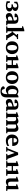

<svg xmlns="http://www.w3.org/2000/svg" viewBox="3392 -4172 1011 7835"><g transform="rotate(90 3897.5 -254.5)"><path d="M448.2 -136.2Q448.2 -65.9 391.1 -26.9Q334 12.2 210.9 12.2Q165 12.2 125.2 4.6Q85.4 -2.9 32.2 -21V-152.8H90.8L104 -83Q104.5 -79.6 105.7 -76.9Q106.9 -74.2 108.6 -71.8Q110.4 -69.3 111.6 -67.6Q112.8 -65.9 115.7 -64.2Q118.7 -62.5 119.6 -61.8Q120.6 -61 124 -59.1Q127.4 -57.1 127.9 -57.1Q139.2 -51.8 171.4 -46.4Q203.6 -41 212.9 -41Q255.9 -41 284.4 -65.4Q313 -89.8 313 -137.2Q313 -158.7 305.9 -174.8Q298.8 -190.9 289.1 -199.5Q279.3 -208 265.9 -212.9Q252.4 -217.8 243.2 -219Q233.9 -220.2 225.1 -220.2Q216.3 -220.2 200.2 -218Q184.1 -215.8 172.9 -213.9L161.1 -211.9V-279.8Q172.4 -278.8 182.6 -278.1Q192.9 -277.3 196.5 -277.1Q200.2 -276.9 202.1 -276.9Q237.8 -276.9 264.4 -300Q291 -323.2 291 -367.2Q291 -390.6 283 -407.2Q274.9 -423.8 262 -431.9Q249 -439.9 237.1 -443.4Q225.1 -446.8 212.9 -446.8Q192.9 -446.8 171.1 -438Q149.4 -429.2 134.8 -418Q120.1 -406.2 120.1 -403.8Q107.9 -336.9 106 -329.1H49.8V-451.2Q111.8 -477.5 149.7 -488.8Q187.5 -500 231 -500Q318.8 -500 373.5 -465.1Q428.2 -430.2 428.2 -377Q428.2 -286.6 329.1 -254.9Q388.2 -246.1 418.2 -214.8Q448.2 -183.6 448.2 -136.2Z M1014.6 0H828.6L815.4 -49.8Q812 -47.4 805.7 -43.2Q799.3 -39.1 779.8 -28.3Q760.3 -17.6 740.7 -9.3Q721.2 -1 693.6 5.6Q666 12.2 641.6 12.2Q586.4 12.2 548.6 -23.4Q510.7 -59.1 510.7 -117.2Q510.7 -147 516.1 -166.5Q521.5 -186 539.1 -206.5Q556.6 -227.1 590.3 -243.2Q624 -259.3 679 -276.6Q733.9 -293.9 816.4 -312L817.4 -351.1Q817.9 -367.2 814.2 -381.8Q810.5 -396.5 801.3 -411.4Q792 -426.3 772 -435.1Q752 -443.8 723.6 -443.8Q711.9 -443.8 701.2 -442.9Q690.4 -441.9 685.5 -440.9L680.7 -439.9V-345.2H577.6Q575.7 -345.2 572.8 -345Q569.8 -344.7 562 -345.9Q554.2 -347.2 548.3 -350.3Q542.5 -353.5 537.6 -361.3Q532.7 -369.1 532.7 -380.9Q532.7 -416.5 566.7 -444.3Q600.6 -472.2 650.9 -486.1Q701.2 -500 755.4 -500Q792.5 -500 819.8 -496.3Q847.2 -492.7 872.8 -481.7Q898.4 -470.7 914.3 -452.1Q930.2 -433.6 939.5 -403.1Q948.7 -372.6 948.7 -330.1V-73.2Q948.7 -64 955.1 -57.4Q961.4 -50.8 970.7 -49.8L1014.6 -46.9ZM815.4 -92.8V-257.8Q720.2 -238.8 686.3 -214.8Q652.3 -190.9 652.3 -145Q652.3 -113.8 672.4 -92.3Q692.4 -70.8 723.6 -70.8Q742.7 -70.8 765.6 -76.2Q788.6 -81.5 801.8 -86.9Z M1614.3 0H1412.1V-41L1302.2 -226.1H1255.4V-73.2Q1255.4 -64 1261.5 -57.1Q1267.6 -50.3 1277.3 -49.8L1317.4 -46.9V0H1057.1V-46.9L1099.1 -49.8Q1108.4 -50.8 1114.7 -57.4Q1121.1 -64 1121.1 -73.2V-648.9H1051.3V-689.9L1204.1 -740.2H1255.4V-259.8H1277.3L1411.1 -419.9Q1415.5 -424.8 1413.6 -430.7Q1411.6 -436.5 1404.3 -437L1366.2 -440.9V-487.8H1574.2V-440.9L1508.3 -433.1L1401.4 -311L1555.2 -51.8L1614.3 -46.9Z M2187 -241.2Q2187 -127.4 2116.2 -57.6Q2045.4 12.2 1922.9 12.2Q1807.6 12.2 1736.8 -56.4Q1666 -125 1666 -242.2Q1666 -362.8 1738.5 -431.4Q1811 -500 1929.7 -500Q2050.8 -500 2118.9 -429Q2187 -357.9 2187 -241.2ZM2037.6 -242.2Q2037.6 -277.8 2032.7 -310.1Q2027.8 -342.3 2016.4 -373.8Q2004.9 -405.3 1981.7 -424.1Q1958.5 -442.9 1925.8 -442.9Q1899.9 -442.9 1879.9 -430.4Q1859.9 -418 1848.1 -398.7Q1836.4 -379.4 1828.9 -352.3Q1821.3 -325.2 1818.6 -299.8Q1815.9 -274.4 1815.9 -246.1Q1815.9 -209.5 1820.6 -177.5Q1825.2 -145.5 1836.4 -113.5Q1847.7 -81.5 1870.6 -62.7Q1893.6 -43.9 1926.8 -43.9Q1959 -43.9 1981.9 -61.8Q2004.9 -79.6 2016.4 -110.4Q2027.8 -141.1 2032.7 -173.1Q2037.6 -205.1 2037.6 -242.2Z M2763.2 -500V-409.2L2764.2 -73.2Q2764.2 -64 2770.5 -57.4Q2776.9 -50.8 2786.1 -49.8L2833.5 -46.9V0H2567.4V-46.9L2608.4 -49.8Q2617.7 -50.8 2624 -57.4Q2630.4 -64 2630.4 -73.2V-227.1H2440.4V-73.2Q2440.4 -64 2446.8 -57.4Q2453.1 -50.8 2462.4 -49.8L2503.4 -46.9V0H2238.3V-46.9L2284.2 -49.8Q2293.5 -50.8 2299.8 -57.4Q2306.2 -64 2306.2 -73.2V-409.2H2241.2V-450.2L2388.2 -500H2440.4V-409.2V-277.8H2630.4V-409.2H2565.4V-450.2L2711.4 -500Z M3407.2 -241.2Q3407.2 -127.4 3336.4 -57.6Q3265.6 12.2 3143.1 12.2Q3027.8 12.2 2957 -56.4Q2886.2 -125 2886.2 -242.2Q2886.2 -362.8 2958.7 -431.4Q3031.2 -500 3149.9 -500Q3271 -500 3339.1 -429Q3407.2 -357.9 3407.2 -241.2ZM3257.8 -242.2Q3257.8 -277.8 3252.9 -310.1Q3248 -342.3 3236.6 -373.8Q3225.1 -405.3 3201.9 -424.1Q3178.7 -442.9 3146 -442.9Q3120.1 -442.9 3100.1 -430.4Q3080.1 -418 3068.4 -398.7Q3056.6 -379.4 3049.1 -352.3Q3041.5 -325.2 3038.8 -299.8Q3036.1 -274.4 3036.1 -246.1Q3036.1 -209.5 3040.8 -177.5Q3045.4 -145.5 3056.6 -113.5Q3067.9 -81.5 3090.8 -62.7Q3113.8 -43.9 3147 -43.9Q3179.2 -43.9 3202.1 -61.8Q3225.1 -79.6 3236.6 -110.4Q3248 -141.1 3252.9 -173.1Q3257.8 -205.1 3257.8 -242.2Z M3954.6 -9.8Q3954.6 29.3 3948.7 61.5Q3942.9 93.8 3925.8 126.2Q3908.7 158.7 3881.3 180.9Q3854 203.1 3807.9 217Q3761.7 231 3700.7 231Q3612.3 231 3557.4 197.5Q3502.4 164.1 3502.4 116.2Q3502.4 94.2 3523.4 75.7Q3544.4 57.1 3567.4 57.1Q3573.7 57.1 3582.8 58.3Q3591.8 59.6 3597.7 60.5L3603.5 62L3640.6 155.8Q3659.7 168.9 3674.8 173.6Q3689.9 178.2 3712.4 178.2Q3757.8 178.2 3789.6 127.7Q3821.3 77.1 3821.3 -9.8V-57.1Q3817.9 -54.2 3811.8 -49.6Q3805.7 -44.9 3787.4 -33Q3769 -21 3751.2 -12Q3733.4 -2.9 3709.2 4.6Q3685.1 12.2 3664.6 12.2Q3574.7 12.2 3521.7 -55.7Q3468.8 -123.5 3468.8 -231Q3468.8 -356.9 3535.9 -428.5Q3603 -500 3711.4 -500Q3739.3 -500 3770.3 -487.5Q3801.3 -475.1 3827.6 -453.1L3899.4 -500H3954.6ZM3821.3 -98.1V-389.2Q3810.5 -406.7 3782.5 -423.3Q3754.4 -439.9 3733.4 -439.9Q3699.2 -439.9 3675 -425.8Q3650.9 -411.6 3637.7 -385.5Q3624.5 -359.4 3618.9 -327.4Q3613.3 -295.4 3613.3 -253.9Q3613.3 -173.3 3646.7 -126.2Q3680.2 -79.1 3743.7 -79.1Q3759.8 -79.1 3779.1 -84Q3798.3 -88.9 3809.6 -93.8Z M4522.5 0H4336.4L4323.2 -49.8Q4319.8 -47.4 4313.5 -43.2Q4307.1 -39.1 4287.6 -28.3Q4268.1 -17.6 4248.5 -9.3Q4229 -1 4201.4 5.6Q4173.8 12.2 4149.4 12.2Q4094.2 12.2 4056.4 -23.4Q4018.6 -59.1 4018.6 -117.2Q4018.6 -147 4023.9 -166.5Q4029.3 -186 4046.9 -206.5Q4064.5 -227.1 4098.1 -243.2Q4131.8 -259.3 4186.8 -276.6Q4241.7 -293.9 4324.2 -312L4325.2 -351.1Q4325.7 -367.2 4322 -381.8Q4318.4 -396.5 4309.1 -411.4Q4299.8 -426.3 4279.8 -435.1Q4259.8 -443.8 4231.4 -443.8Q4219.7 -443.8 4209 -442.9Q4198.2 -441.9 4193.4 -440.9L4188.5 -439.9V-345.2H4085.4Q4083.5 -345.2 4080.6 -345Q4077.6 -344.7 4069.8 -345.9Q4062 -347.2 4056.2 -350.3Q4050.3 -353.5 4045.4 -361.3Q4040.5 -369.1 4040.5 -380.9Q4040.5 -416.5 4074.5 -444.3Q4108.4 -472.2 4158.7 -486.1Q4209 -500 4263.2 -500Q4300.3 -500 4327.6 -496.3Q4355 -492.7 4380.6 -481.7Q4406.2 -470.7 4422.1 -452.1Q4438 -433.6 4447.3 -403.1Q4456.5 -372.6 4456.5 -330.1V-73.2Q4456.5 -64 4462.9 -57.4Q4469.2 -50.8 4478.5 -49.8L4522.5 -46.9ZM4323.2 -92.8V-257.8Q4228 -238.8 4194.1 -214.8Q4160.2 -190.9 4160.2 -145Q4160.2 -113.8 4180.2 -92.3Q4200.2 -70.8 4231.4 -70.8Q4250.5 -70.8 4273.4 -76.2Q4296.4 -81.5 4309.6 -86.9Z M5417 0H5171.9V-46.9L5203.1 -49.8Q5212.4 -50.8 5219.2 -57.6Q5226.1 -64.5 5226.1 -73.2V-314Q5226.1 -355 5205.6 -381.6Q5185.1 -408.2 5139.2 -408.2Q5120.1 -408.2 5100.1 -404.3Q5080.1 -400.4 5069.3 -396.5L5059.1 -392.1V-73.2Q5059.1 -64 5065.4 -57.4Q5071.8 -50.8 5081.1 -49.8L5112.3 -46.9V0H4872.1V-46.9L4902.8 -49.8Q4912.1 -50.8 4918.7 -57.4Q4925.3 -64 4925.3 -73.2V-314Q4925.3 -354.5 4903.8 -381.3Q4882.3 -408.2 4838.9 -408.2Q4814.5 -408.2 4794.2 -404.3Q4773.9 -400.4 4766.1 -396.5L4758.3 -392.1V-73.2Q4758.3 -64.5 4765.1 -57.6Q4772 -50.8 4781.2 -49.8L4812 -46.9V0H4565.9V-46.9L4603 -49.8Q4612.3 -50.8 4618.7 -57.4Q4625 -64 4625 -73.2V-408.2H4561V-449.2L4708 -500H4758.3V-439Q4761.7 -441.4 4768.1 -445.6Q4774.4 -449.7 4793.2 -460.2Q4812 -470.7 4830.6 -478.8Q4849.1 -486.8 4874.5 -493.4Q4899.9 -500 4921.9 -500Q4937.5 -500 4951.2 -497.8Q4964.8 -495.6 4976.1 -490.2Q4987.3 -484.9 4995.4 -480.5Q5003.4 -476.1 5012 -467.8Q5020.5 -459.5 5024.2 -455.6Q5027.8 -451.7 5034.9 -442.6Q5042 -433.6 5043 -432.1Q5046.9 -435.1 5054.2 -439.5Q5061.5 -443.8 5083 -455.6Q5104.5 -467.3 5125 -476.3Q5145.5 -485.4 5172.4 -492.7Q5199.2 -500 5221.2 -500Q5255.9 -500 5282 -488.3Q5308.1 -476.6 5322.3 -460Q5336.4 -443.4 5345.2 -420.9Q5354 -398.4 5356.4 -381.3Q5358.9 -364.3 5358.9 -347.2V-73.2Q5358.9 -64 5365.2 -57.4Q5371.6 -50.8 5380.9 -49.8L5417 -46.9Z M5936 -46.9Q5932.6 -44.4 5926.3 -40.5Q5919.9 -36.6 5898.4 -26.4Q5877 -16.1 5854 -8.3Q5831.1 -0.5 5795.9 5.9Q5760.7 12.2 5725.1 12.2Q5663.1 12.2 5614 -7.1Q5564.9 -26.4 5533.7 -60.5Q5502.4 -94.7 5486.3 -139.9Q5470.2 -185.1 5470.2 -237.8Q5470.2 -352.1 5539.8 -426Q5609.4 -500 5722.2 -500Q5778.8 -500 5821.5 -481Q5864.3 -461.9 5888.4 -429.2Q5912.6 -396.5 5924.3 -356.9Q5936 -317.4 5936 -272V-248H5607.9Q5607.9 -165.5 5648.4 -118.2Q5689 -70.8 5762.2 -70.8Q5790.5 -70.8 5818.8 -76.7Q5847.2 -82.5 5867.4 -90.6Q5887.7 -98.6 5903.8 -106.9Q5919.9 -115.2 5928.2 -121.1L5936 -127ZM5793 -304.2V-326.2Q5793 -377.9 5772.9 -409.4Q5752.9 -440.9 5710.9 -440.9Q5684.6 -440.9 5664.6 -428.7Q5644.5 -416.5 5633.8 -396Q5623 -375.5 5617.9 -352.5Q5612.8 -329.6 5612.8 -304.2Z M5975.6 -46.9 6032.7 -54.2 6204.6 -487.8H6303.7L6463.9 -53.2L6522.9 -46.9V0H6259.8V-46.9L6305.7 -49.8Q6314.9 -50.3 6318.8 -56.9Q6322.8 -63.5 6319.8 -71.8L6221.7 -349.1L6112.8 -71.8Q6109.9 -64.5 6114.7 -57.6Q6119.6 -50.8 6127.9 -49.8L6169.9 -46.9V0H5975.6Z M7079.6 -500V-409.2L7080.6 -73.2Q7080.6 -64 7086.9 -57.4Q7093.3 -50.8 7102.5 -49.8L7149.9 -46.9V0H6883.8V-46.9L6924.8 -49.8Q6934.1 -50.8 6940.4 -57.4Q6946.8 -64 6946.8 -73.2V-227.1H6756.8V-73.2Q6756.8 -64 6763.2 -57.4Q6769.5 -50.8 6778.8 -49.8L6819.8 -46.9V0H6554.7V-46.9L6600.6 -49.8Q6609.9 -50.8 6616.2 -57.4Q6622.6 -64 6622.6 -73.2V-409.2H6557.6V-450.2L6704.6 -500H6756.8V-409.2V-277.8H6946.8V-409.2H6881.8V-450.2L7027.8 -500Z M7767.6 0H7566.4V-55.2Q7563 -52.2 7556.9 -47.9Q7550.8 -43.5 7532 -31.7Q7513.2 -20 7495.1 -11.2Q7477.1 -2.4 7452.9 4.9Q7428.7 12.2 7408.2 12.2Q7326.7 12.2 7293.5 -28.8Q7260.3 -69.8 7260.3 -150.9V-409.2H7195.3V-450.2L7342.3 -500H7394.5V-409.2V-189.9Q7394.5 -172.4 7395.8 -159.4Q7397 -146.5 7402.3 -130.4Q7407.7 -114.3 7417.2 -103.8Q7426.8 -93.3 7444.3 -86.2Q7461.9 -79.1 7486.3 -79.1Q7504.9 -79.1 7524.9 -83.5Q7544.9 -87.9 7555.7 -91.8L7566.4 -96.2V-409.2H7503.4V-450.2L7649.4 -500H7700.2V-409.2V-73.2Q7700.2 -64.5 7707.3 -57.6Q7714.4 -50.8 7723.6 -49.8L7767.6 -46.9Z"/></g></svg>

Font: Veleka
Style: Bold
Weight: 700
Designer: Stefan Peev, Context Ltd, 2016; SIL International, 1997-2014.
Foundry: Stefan Peev, Context Ltd, 2016
Version: Version 1.000